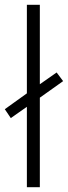

<svg xmlns="http://www.w3.org/2000/svg" viewBox="-38 -780 283 800"><path d="M74 0V-335L7 -288L-18 -325L74 -391V-760H128V-429L198 -478L225 -442L128 -373V0Z"/></svg>

Font: Noto Sans Myanmar ExtraCondensed Light
Style: Regular
Weight: 300
Width: 2
Designer: Monotype Design Team
Foundry: Monotype Imaging Inc.
Version: Version 2.107; ttfautohint (v1.8.4.7-5d5b)